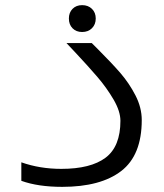

<svg xmlns="http://www.w3.org/2000/svg" viewBox="-20 -722 640 747"><path d="M63 -18.5V-90.5Q135 -65 218.5 -65Q333 -65 390.8 -108.5Q448.5 -152 448.5 -252Q448.5 -289 421.8 -334.8Q395 -380.5 359.5 -422Q324 -463.5 271.5 -519.5Q248.5 -543.5 238.5 -554.5H337L361.5 -530Q414.5 -477 448.5 -437.8Q482.5 -398.5 507 -351Q531.5 -303.5 531.5 -255Q531.5 -118 451.5 -56.5Q371.5 5 222 5Q128 5 63 -18.5ZM248 -650Q248 -673 262.2 -687.5Q276.5 -702 299.5 -702Q323 -702 337.8 -687.5Q352.5 -673 352.5 -650Q352.5 -627 337.8 -612.2Q323 -597.5 299.5 -597.5Q276.5 -597.5 262.2 -612Q248 -626.5 248 -650Z"/></svg>

Font: JuliaMono Italic
Style: Regular
Weight: 400
Italic angle: -9°
Monospace: yes
Designer: cormullion
Foundry: corm
Version: Version 0.049; ttfautohint (v1.8.4)